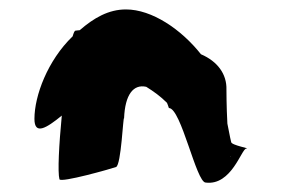

<svg xmlns="http://www.w3.org/2000/svg" viewBox="-20 -708 634 407"><path d="M53 -456C53 -421 78 -436 111 -463C105 -401 102 -343 106 -328C109 -320 215 -350 226 -354C237 -358 241 -464 243 -457C245 -508 263 -530 290 -524C306 -514 320 -504 334 -490C335 -487 337 -483 338 -479C364 -479 396 -321 416 -321C471 -314 492 -393 502 -393C513 -393 470 -400 470 -407C470 -407 467 -419 462 -446C460 -482 460 -518 460 -518C461 -551 441 -578 406 -593C364 -646 302 -688 247 -688C210 -688 179 -670 149 -644C145 -644 142 -643 140 -643C138 -643 136 -638 134 -631C81 -580 53 -505 53 -456ZM469 -376 468 -377C469 -377 470 -376 469 -376Z"/></svg>

Font: Ampere
Style: Cnd
Weight: 400
Version: Version 1